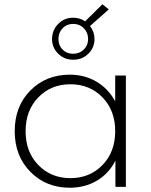

<svg xmlns="http://www.w3.org/2000/svg" viewBox="-20 -876 710 900"><path d="M323 -596Q281 -596 252.5 -624.5Q224 -653 224 -693Q224 -734 252.5 -763.5Q281 -793 323 -793Q354 -793 379 -776L460 -856L490 -832L402 -754Q423 -727 423 -693Q423 -653 394.5 -624.5Q366 -596 323 -596ZM393 -693Q393 -723 373 -743.5Q353 -764 323 -764Q293 -764 273.5 -743.5Q254 -723 254 -693Q254 -663 273.5 -643.5Q293 -624 323 -624Q353 -624 373 -644Q393 -664 393 -693ZM520 -522H570V0H521V-123Q490 -62 434 -29Q378 4 307 4Q196 4 122.5 -70.5Q49 -145 49 -261Q49 -378 122.5 -452Q196 -526 307 -526Q377 -526 432.5 -493Q488 -460 520 -401ZM159.5 -102.5Q219 -41 310 -41Q401 -41 460.5 -102.5Q520 -164 520 -261Q520 -358 460.5 -419.5Q401 -481 310 -481Q219 -481 159.5 -419.5Q100 -358 100 -261Q100 -164 159.5 -102.5Z"/></svg>

Font: mBank Light
Style: Regular
Weight: 300
Designer: Julieta Ulanovsky
Foundry: Julieta Ulanovsky
Version: Version 7.200;PS 007.200;hotconv 1.0.88;makeotf.lib2.5.64775